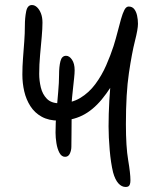

<svg xmlns="http://www.w3.org/2000/svg" viewBox="-20 -732 648 764"><path d="M480 12Q464 12 451 -2.5Q438 -17 430 -46Q421 -83 416.5 -135Q412 -187 412 -229Q412 -277 415 -331.5Q418 -386 424 -436.5Q430 -487 438 -522L457 -447Q421 -380 385 -336.5Q349 -293 307.5 -272.5Q266 -252 214 -252Q174 -252 146 -267.5Q118 -283 101 -309.5Q84 -336 76.5 -368.5Q69 -401 69 -435Q69 -467 71.5 -500Q74 -533 76.5 -566Q79 -599 79 -631Q79 -660 84 -686Q89 -712 107 -712Q118 -712 127.5 -703Q137 -694 143 -678.5Q149 -663 149 -642Q149 -619 146 -585Q143 -551 139.5 -513Q136 -475 136 -438Q136 -411 142.5 -384Q149 -357 166.5 -339Q184 -321 217 -321Q264 -321 299 -342Q334 -363 359.5 -397.5Q385 -432 402.5 -472Q420 -512 432 -549Q441 -578 448 -605.5Q455 -633 461.5 -656Q468 -679 475 -692.5Q482 -706 492 -706Q506 -706 514 -696Q522 -686 525.5 -670Q529 -654 529 -637Q529 -616 517 -569Q505 -522 493 -441.5Q481 -361 481 -238Q481 -148 490 -95Q499 -42 499 -15Q499 -5 497 1Q495 7 491 9.5Q487 12 480 12ZM239 -108Q225 -108 216.5 -124Q208 -140 204.5 -162.5Q201 -185 201 -204Q201 -243 204.5 -285Q208 -327 211.5 -365.5Q215 -404 215 -434Q215 -467 220.5 -488.5Q226 -510 243 -510Q256 -510 266.5 -494.5Q277 -479 277 -453Q277 -440 275 -422Q273 -404 271 -384.5Q269 -365 267 -346Q265 -327 265 -312Q265 -293 265 -260.5Q265 -228 264.5 -196.5Q264 -165 264 -148Q264 -134 258 -121Q252 -108 239 -108Z"/></svg>

Font: Shantell Sans Light
Style: Regular
Weight: 300
Designer: Stephen Nixon, Anya Danilova, Shantell Martin
Foundry: Arrow Type
Version: Version 1.011;[c5ecc13dd]